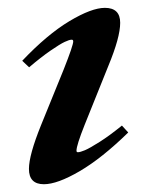

<svg xmlns="http://www.w3.org/2000/svg" viewBox="-20 -458 374 489"><path d="M91.8 11.2Q53.7 11.2 53.7 -27.8Q53.7 -63 84.5 -139.2L142.1 -280.8Q166.5 -342.3 166.5 -352.5Q166.5 -356.9 162.6 -356.9Q156.7 -356.9 144.8 -351.3Q132.8 -345.7 108.4 -328.9Q84 -312 54.2 -286.6L36.6 -303.2Q100.1 -370.1 156.7 -404.1Q213.4 -438 247.1 -438Q286.1 -438 286.1 -399.9Q286.1 -362.8 255.9 -290L195.8 -140.6Q174.8 -87.9 174.8 -74.2Q174.8 -70.3 178.2 -70.3Q184.1 -70.3 196.3 -75.4Q208.5 -80.6 233.9 -96.7Q259.3 -112.8 290.5 -138.2L306.6 -120.6Q239.7 -55.2 182.9 -22Q126 11.2 91.8 11.2Z"/></svg>

Font: Elstob 14pt
Style: Bold Italic
Weight: 700
Italic angle: -20°
Designer: Peter S. Baker
Version: Version 1.015